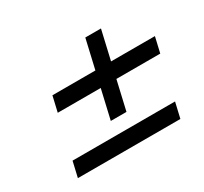

<svg xmlns="http://www.w3.org/2000/svg" viewBox="-102 -660 791 743"><g transform="rotate(-30 293.0 -288.5)"><path d="M128 -387H320L350 -517H420L390 -387H586L570 -318H374L344 -188H274L304 -318H112ZM527 -129 511 -60H53L69 -129Z"/></g></svg>

Font: Panefresco 400wt
Style: Italic
Weight: 400
Foundry: Campivisivi & Chank Co
Version: Version 1.001